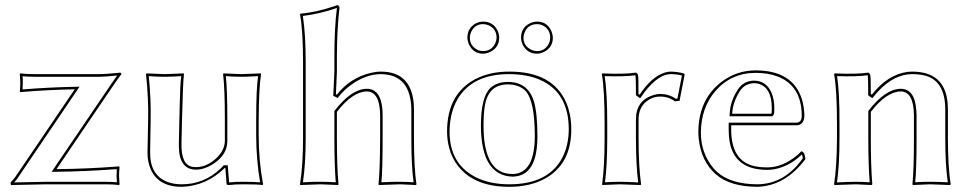

<svg xmlns="http://www.w3.org/2000/svg" viewBox="-20 -718 3800 748"><path d="M271 -370.1Q221.2 -369.1 168.2 -366.5Q115.2 -363.8 86.9 -361.3L59.1 -358.9L57.1 -361.8Q59.1 -377.4 59.1 -397Q59.1 -404.3 57.1 -429.2L59.1 -432.1Q82 -429.2 115.2 -429.2H367.2Q387.7 -429.2 434.1 -433.6Q446.3 -435.1 448.2 -435.1Q452.6 -433.1 453.1 -429.2Q444.8 -419.4 422.9 -387.2L200.2 -59.1Q319.8 -60.1 443.8 -69.8L445.8 -66.9Q443.8 -51.3 443.8 -32.2Q443.8 -24.9 445.8 0L443.8 2.9Q420.9 0 388.2 0H162.1L22.9 2.9L21 -6.8Q34.7 -21 42 -32.2ZM271 -379.9 290 -380.4 50.3 -26.4Q42.5 -14.6 35.2 -7.3Q136.2 -9.8 162.1 -9.8H388.2Q414.6 -9.8 435.5 -7.8Q434.1 -24.4 434.1 -32.2Q434.1 -43.9 435.1 -59.1Q308.1 -49.8 200.2 -48.8H181.2L414.6 -392.6Q430.2 -415.5 436.5 -423.8Q388.2 -418.9 367.2 -418.9H115.2Q88.9 -418.9 67.9 -420.9Q69.3 -404.3 68.8 -397Q68.8 -385.3 67.9 -369.6Q171.4 -377.9 271 -379.9Z M856 -64Q783.7 6.8 688 9.8Q587.4 9.8 561.5 -74.2Q554.2 -98.6 554.7 -126L557.1 -249Q559.1 -332 548.8 -429.2L550.8 -432.1Q552.2 -432.1 621.1 -429.2L695.8 -432.1L696.8 -429.2Q692.9 -402.3 689.5 -265.1Q689 -256.3 689 -249L687 -159.2Q685.1 -75.2 730.5 -67.9Q736.8 -66.9 743.7 -66.9Q786.6 -66.9 824.7 -103.5Q855.5 -133.8 856 -168.9V-249Q856 -373.5 849.1 -429.2L851.1 -432.1Q852.5 -432.1 918.9 -429.2L996.1 -432.1L997.1 -429.2Q988.3 -375 987.8 -249V-191.9Q987.8 -91.3 1004.9 0L1002.9 2.9Q983.4 0 929.2 0Q895.5 0 872.1 2.9Q863.3 2.9 862.8 0L857.9 -64ZM848.6 -70.8 851.6 -74.2H867.2L872.6 -7.3Q898.4 -10.3 929.2 -9.8Q963.4 -9.8 993.2 -7.8Q978 -98.6 978 -191.9V-249Q978 -370.6 985.4 -421.4Q946.3 -418.9 918.9 -418.9Q891.6 -418.9 859.9 -421.4Q865.7 -367.2 865.7 -249V-168.9Q865.7 -113.8 808.1 -77.6Q774.9 -57.1 743.7 -57.1Q677.2 -57.1 676.8 -149.4Q676.8 -154.8 676.8 -159.2L678.7 -249.5Q679.7 -271.5 680.2 -310.5Q681.6 -387.2 686 -421.4Q648.9 -418.9 621.1 -418.9Q593.8 -418.9 559.6 -421.4Q568.8 -329.1 566.9 -249L564.9 -126Q563.5 -34.2 634.8 -8.3Q658.7 0 688 0Q774.4 0 838.4 -60.5Q844.2 -65.9 848.6 -70.8Z M1160.6 -474.1Q1160.6 -595.7 1148.9 -662.1L1150.9 -665Q1210 -669.4 1285.2 -694.8Q1290.5 -696.8 1293.9 -698.2Q1302.2 -696.3 1302.7 -688Q1293 -607.4 1292.5 -500V-438L1288.6 -351.1L1292.5 -349.1Q1343.3 -414.6 1424.8 -434.1Q1445.8 -439 1463.9 -439Q1580.6 -439 1591.8 -315.4Q1592.8 -303.2 1592.8 -291V-180.2Q1592.8 -63 1602.5 0L1600.6 2.9Q1599.1 2.9 1539.6 0L1455.6 2.9L1454.6 0Q1460.4 -54.2 1460.9 -180.2V-269Q1460 -361.3 1408.7 -361.8Q1353 -360.4 1292.5 -282.2V-180.2Q1292.5 -67.9 1298.8 0L1296.9 2.9Q1295.4 2.9 1229.5 0L1149.9 2.9L1148.9 0Q1160.6 -76.7 1160.6 -180.2ZM1170.9 -474.1V-180.2Q1170.9 -79.6 1160.2 -7.8Q1202.1 -10.3 1229.5 -9.8Q1256.8 -9.8 1288.1 -7.8Q1282.7 -74.2 1282.7 -180.2V-285.2L1284.7 -288.1Q1349.1 -371.1 1408.7 -372.1Q1464.4 -372.1 1470.2 -287.6Q1470.7 -278.3 1470.7 -269V-180.2Q1470.7 -58.1 1465.8 -7.8Q1511.2 -10.3 1539.6 -9.8Q1565.4 -9.8 1591.3 -7.8Q1582.5 -68.8 1582.5 -180.2V-291Q1580.6 -427.7 1463.9 -429.2Q1401.9 -429.2 1340.3 -381.8Q1317.4 -363.8 1300.8 -342.8L1295.4 -336.4L1278.3 -344.7L1282.7 -438.5V-500Q1282.7 -607.9 1292.5 -687Q1227.1 -664.1 1159.7 -655.8Q1170.9 -587.4 1170.9 -474.1Z M1958.5 -389.2Q1884.8 -389.2 1869.6 -310.1Q1863.8 -279.8 1863.8 -228Q1863.8 -65.4 1947.8 -43.5Q1962.4 -40 1977.5 -40Q2063 -42.5 2063.5 -187Q2063.5 -325.7 2026.9 -364.3Q2002.4 -388.7 1958.5 -389.2ZM1721.7 -205.1Q1721.7 -352.1 1832.5 -410.2Q1889.6 -439.5 1965.8 -439Q2134.3 -439 2186.5 -316.9Q2205.6 -271 2205.6 -213.9Q2205.6 -76.7 2100.1 -20.5Q2042.5 9.8 1963.9 9.8Q1817.4 9.8 1755.4 -84Q1722.2 -135.3 1721.7 -205.1ZM1800.8 -570.8Q1800.8 -608.9 1834 -627Q1847.7 -633.8 1861.8 -633.8Q1901.4 -633.8 1918.5 -598.6Q1924.8 -585 1924.8 -570.8Q1924.8 -533.7 1890.6 -516.1Q1876.5 -509.3 1861.8 -508.8Q1825.7 -508.8 1808.1 -542.5Q1801.3 -556.6 1800.8 -570.8ZM2009.8 -570.8Q2009.8 -610.4 2044.9 -627.4Q2058.6 -633.8 2072.8 -633.8Q2109.4 -633.8 2126.5 -600.1Q2133.3 -585.9 2133.8 -570.8Q2133.8 -534.7 2101.1 -516.6Q2086.9 -509.3 2072.8 -508.8Q2034.7 -508.8 2016.6 -543Q2010.3 -556.6 2009.8 -570.8ZM1958.5 -398.9Q2036.6 -398.9 2060.1 -322.8Q2073.7 -276.4 2073.7 -187Q2073.7 -41 1989.3 -30.8Q1983.4 -30.3 1977.5 -29.8Q1854.5 -33.2 1853.5 -228Q1853.5 -339.8 1890.6 -375.5Q1916 -398.4 1958.5 -398.9ZM1731.4 -205.1Q1731.4 -80.1 1833 -27.8Q1888.2 0 1963.9 0Q2117.2 0 2171.4 -105Q2195.3 -152.3 2195.8 -213.9Q2195.8 -357.9 2083.5 -407.2Q2033.7 -428.7 1965.8 -429.2Q1820.8 -430.2 1762.2 -331.1Q1731.9 -278.3 1731.4 -205.1ZM1810.5 -570.8Q1810.5 -539.6 1839.4 -524.4Q1850.6 -519 1861.8 -519Q1894.5 -519 1909.2 -548.8Q1914.1 -560.1 1914.6 -570.8Q1914.6 -605.5 1883.3 -619.6Q1872.6 -624 1861.8 -624Q1830.1 -624 1815.9 -594.2Q1810.5 -582.5 1810.5 -570.8ZM2019.5 -570.8Q2019.5 -539.1 2049.3 -524.4Q2061 -519 2072.8 -519Q2103.5 -519 2118.2 -548.3Q2123.5 -559.6 2123.5 -570.8Q2123.5 -605 2093.3 -619.6Q2083 -624 2072.8 -624Q2038.1 -624 2024.4 -592.8Q2019.5 -581.5 2019.5 -570.8Z M2471.7 -349.1Q2518.1 -418.5 2569.3 -435.1Q2582 -439 2592.8 -439Q2620.6 -438.5 2643.6 -432.1L2647.5 -428.2L2627.4 -325.2L2609.4 -323.2Q2584.5 -341.8 2551.8 -341.8Q2517.1 -341.8 2490.7 -315.9Q2467.8 -291.5 2467.8 -252.9V-180.2Q2467.8 -70.8 2477.5 0L2475.6 2.9Q2474.1 2.9 2393.6 0L2326.7 2.9L2325.7 0Q2335.4 -68.4 2335.4 -180.2V-234.9Q2335.4 -367.7 2324.7 -429.2L2326.7 -432.1Q2412.1 -428.2 2456.5 -435.1Q2463.9 -433.1 2465.8 -424.8Q2467.8 -413.6 2467.3 -352.1ZM2480 -343.3 2474.1 -335 2457.5 -346.7V-352.1Q2457.5 -412.6 2455.6 -423.3V-424.3V-424.8Q2414.1 -418.9 2335.9 -421.4Q2345.7 -356.9 2345.7 -234.9V-180.2Q2345.7 -72.3 2336.9 -7.8Q2367.2 -9.8 2393.6 -9.8Q2422.4 -9.8 2466.3 -7.3Q2457.5 -76.2 2457.5 -180.2V-252.9Q2457.5 -326.7 2525.9 -347.7Q2540.5 -352.1 2551.8 -352.1Q2586.4 -351.6 2612.3 -333.5L2619.1 -334L2636.7 -423.8Q2615.7 -429.2 2592.8 -429.2Q2546.4 -429.2 2492.7 -361.3Q2485.8 -351.6 2480 -343.3Z M3102.5 -128.9Q3115.7 -125 3117.7 -98.1Q3039.6 6.3 2930.7 9.8Q2822.8 9.3 2767.6 -40Q2711.4 -90.8 2702.1 -177.7Q2700.7 -190.4 2700.7 -202.1Q2700.7 -329.6 2790 -398.4Q2849.6 -443.8 2923.8 -443.8Q3068.4 -443.8 3104 -331.5Q3113.3 -300.8 3113.8 -266.1Q3111.8 -231.4 3084.5 -230H2828.6V-213.9Q2828.6 -90.8 2918.9 -70.8Q2940.4 -65.9 2969.7 -65.9Q3029.3 -65.9 3086.4 -113.8Q3095.2 -121.6 3102.5 -128.9ZM2832.5 -274.9H2984.9Q2986.8 -277.8 2986.8 -295.9Q2986.8 -379.4 2931.6 -392.6Q2924.3 -394 2917.5 -394Q2882.8 -392.6 2863.8 -365.2Q2834.5 -320.3 2832.5 -274.9ZM3104 -116.2Q3048.3 -63 2981.4 -56.6Q2974.6 -56.2 2969.7 -56.2Q2844.2 -56.2 2823.2 -162.1Q2818.8 -186 2818.8 -213.9V-240.2H3084.5Q3103 -241.7 3103.5 -266.1Q3103.5 -383.3 3009.8 -419.9Q2972.7 -434.1 2923.8 -434.1Q2828.6 -434.1 2766.6 -362.8Q2711.4 -297.9 2710.4 -202.1Q2710.4 -122.1 2758.8 -63.5Q2766.6 -54.2 2774.4 -47.4Q2827.6 -0.5 2930.7 0Q3036.6 -1 3107.4 -101.1Q3106.9 -109.9 3104 -116.2ZM2822.3 -265.1 2822.8 -275.4Q2824.7 -324.2 2855.5 -370.6Q2877.9 -403.3 2917.5 -403.8Q2964.4 -403.8 2985.4 -357.4Q2996.6 -331.5 2996.6 -295.9Q2996.6 -275.9 2995.1 -272.9Q2993.2 -269.5 2991.7 -268.1L2988.8 -265.1Z M3672.9 -180.2Q3672.9 -69.3 3683.6 0L3681.6 2.9Q3680.2 2.9 3603.5 0Q3603.5 0 3536.6 2.9L3534.7 0Q3540.5 -54.2 3540.5 -180.2V-269Q3539.6 -361.3 3488.8 -361.8Q3433.1 -360.4 3372.6 -282.2V-180.2Q3372.6 -67.9 3378.4 0L3375.5 2.9Q3374 2.9 3313.5 0Q3313.5 0 3231.4 2.9L3229.5 0Q3240.2 -70.3 3240.7 -180.2V-234.9Q3240.7 -367.7 3229.5 -429.2L3231.4 -432.1Q3316.9 -428.2 3361.8 -435.1Q3369.1 -433.1 3370.6 -424.8Q3372.6 -413.6 3372.6 -352.1L3376.5 -349.1Q3437.5 -427.2 3515.6 -438Q3524.9 -439 3533.7 -439Q3661.6 -439 3671.9 -315.4Q3672.9 -303.2 3672.9 -291ZM3662.6 -180.2V-291Q3662.6 -404.8 3580.6 -424.3Q3559.6 -429.2 3533.7 -429.2Q3463.9 -429.2 3401.4 -362.3Q3392.1 -352.5 3384.8 -342.8L3378.4 -335.4L3362.3 -346.7V-352.1Q3362.3 -412.6 3360.8 -423.3V-424.3L3360.4 -424.8Q3318.8 -418.9 3241.2 -421.4Q3251 -356.9 3250.5 -234.9V-180.2Q3250.5 -74.2 3240.7 -7.3Q3284.7 -9.8 3313.5 -9.8Q3340.8 -9.8 3368.2 -7.8Q3362.8 -73.7 3362.8 -180.2V-285.2L3364.7 -288.1Q3429.2 -371.1 3488.8 -372.1Q3544.4 -372.1 3549.8 -287.6Q3550.3 -278.3 3550.8 -269V-180.2Q3550.8 -58.1 3545.4 -7.8Q3576.2 -10.3 3603.5 -9.8Q3631.8 -9.8 3672.4 -7.8Q3662.6 -74.7 3662.6 -180.2Z"/></svg>

Font: Linux Biolinum Outline O
Style: Bold
Weight: 700
Designer: Philipp H. Poll
Foundry: Philipp H. Poll
Version: Version 0.9.2